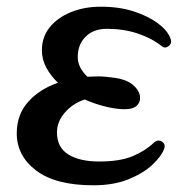

<svg xmlns="http://www.w3.org/2000/svg" viewBox="-20 -541 560 573"><path d="M259 12Q146 12 88 -32Q30 -76 30 -143Q30 -199 64 -237Q98 -275 153 -294Q132 -314 118.5 -338.5Q105 -363 105 -391Q105 -430 128 -459Q151 -488 191 -504.5Q231 -521 281 -521Q336 -521 379 -507Q422 -493 450.5 -472Q479 -451 488 -428Q495 -413 484 -404Q473 -395 463 -403Q433 -427 391 -441Q349 -455 299 -455Q259 -455 235.5 -431.5Q212 -408 212 -371Q212 -354 220 -339Q228 -324 241 -312Q249 -312 257 -312.5Q265 -313 273 -313Q293 -313 324.5 -308.5Q356 -304 375 -289Q393 -275 397 -257.5Q401 -240 390 -227.5Q379 -215 352 -215Q328 -215 296.5 -222.5Q265 -230 233 -244Q198 -233 174 -205.5Q150 -178 150 -146Q150 -101 184 -80Q218 -59 276 -59Q338 -59 376 -75Q414 -91 439 -115Q451 -126 463 -118.5Q475 -111 470 -97Q462 -75 435 -49.5Q408 -24 363.5 -6Q319 12 259 12Z"/></svg>

Font: Zen Old Mincho
Style: Bold
Weight: 700
Designer: Yoshimichi Ohira
Foundry: Positype
Version: Version 1.500